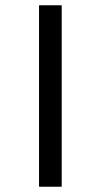

<svg xmlns="http://www.w3.org/2000/svg" viewBox="-20 -677 382 728"><path d="M214 -657V31H128V-657Z"/></svg>

Font: Teko Light
Style: Regular
Weight: 400
Version: Version 2.000;gftools[0.9.28.dev9+g7d2139d.d20230707]